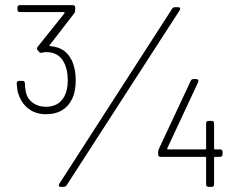

<svg xmlns="http://www.w3.org/2000/svg" viewBox="-20 -728 934 748"><path d="M51 -364Q47 -375 45 -403Q45 -413 55 -413H67Q77 -413 77 -403Q77 -389 80 -374Q84 -346 106 -329Q128 -312 159 -312Q209 -312 231 -353Q244 -378 244 -415Q244 -457 229 -485Q209 -525 159 -525Q152 -525 146 -523Q143 -522 139 -522Q136 -522 133 -525L127 -532Q121 -538 127 -546L231 -676Q232 -678 231.5 -679.5Q231 -681 229 -681H58Q48 -681 48 -691V-698Q48 -708 58 -708H263Q273 -708 273 -698V-688Q273 -680 269 -676L174 -553Q169 -550 177 -548Q233 -544 258 -496Q275 -462 275 -415Q275 -370 260 -341Q231 -283 159 -283Q119 -283 91 -304.5Q63 -326 51 -364ZM211 -12 650 -693Q654 -700 662 -700H674Q680 -700 681.5 -696.5Q683 -693 680 -688L240 -7Q236 0 228 0H217Q211 0 209.5 -3.5Q208 -7 211 -12ZM783 -10V-113Q783 -117 779 -117H606Q596 -117 596 -127V-136Q596 -141 599 -148L723 -413Q726 -420 734 -420H745Q750 -420 752 -416.5Q754 -413 752 -408L632 -151Q630 -146 635 -146H779Q783 -146 783 -150V-247Q783 -257 793 -257H804Q814 -257 814 -247V-150Q814 -146 818 -146H837Q847 -146 847 -136V-127Q847 -117 837 -117H818Q814 -117 814 -113V-10Q814 0 804 0H793Q783 0 783 -10Z"/></svg>

Font: Barlow GEO Extra Light
Style: Regular
Weight: 200
Designer: Jeremy Tribby
Foundry: Tribby Type
Version: Version 1.408